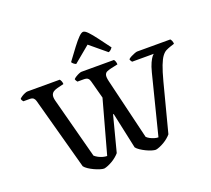

<svg xmlns="http://www.w3.org/2000/svg" viewBox="-155 -1168 1502 1369"><g transform="rotate(-20 596.0 -484.0)"><path d="M412 0Q400 0 380.5 -6Q361 -12 339.5 -22Q318 -32 300 -44Q282 -56 273 -68L123 -618Q119 -632 110 -640Q101 -648 83 -648H34Q30 -652 26.5 -658Q23 -664 22 -671Q27 -677 39 -685Q51 -693 64.5 -698.5Q78 -704 85 -704H330Q335 -699 339.5 -688.5Q344 -678 344 -666L296 -654Q279 -650 265.5 -642Q252 -634 247 -618.5Q242 -603 249 -575L371 -113Q382 -103 398 -94.5Q414 -86 431 -81.5Q448 -77 462 -77L573 -480L537 -614Q533 -631 523.5 -639.5Q514 -648 492 -648H444Q440 -653 436.5 -659Q433 -665 432 -671Q438 -678 450 -685.5Q462 -693 475 -698.5Q488 -704 495 -704H741Q746 -700 750 -688.5Q754 -677 754 -666L699 -654Q683 -650 670 -644.5Q657 -639 652 -624Q647 -609 655 -575L766 -112Q774 -103 789 -95Q804 -87 820.5 -82Q837 -77 851 -77L965 -528Q976 -571 988 -596.5Q1000 -622 1009.5 -634Q1019 -646 1024 -648H859Q858 -650 853.5 -655.5Q849 -661 847 -671Q855 -679 869.5 -686.5Q884 -694 898 -699Q912 -704 917 -704H1169Q1174 -699 1178.5 -689Q1183 -679 1183 -666L1152 -656Q1134 -650 1118 -642Q1102 -634 1086.5 -613.5Q1071 -593 1055 -551.5Q1039 -510 1020 -438L925 -73Q915 -61 900 -48.5Q885 -36 868 -26Q851 -16 834 -9Q817 -2 804 0Q792 0 772.5 -6Q753 -12 732.5 -22Q712 -32 694 -44Q676 -56 667 -68L608 -342H603L533 -73Q523 -61 508 -48.5Q493 -36 476 -26Q459 -16 442 -9Q425 -2 412 0ZM479 -769Q469 -773 460.5 -780Q452 -787 449 -794Q488 -847 517.5 -886Q547 -925 568.5 -946.5Q590 -968 603 -968Q617 -968 638.5 -945.5Q660 -923 689.5 -883.5Q719 -844 756 -794Q752 -789 744.5 -780.5Q737 -772 725 -769L602 -871Z"/></g></svg>

Font: Texturina 12pt Medium
Style: Regular
Weight: 500
Designer: Guillermo Torres Carreño
Foundry: Omnibus-Type
Version: Version 1.002